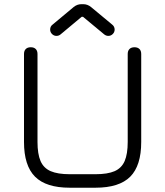

<svg xmlns="http://www.w3.org/2000/svg" viewBox="-20 -876 771 896"><path d="M305.5 0Q195 0 143.5 -51.5Q92 -103 92 -213.5V-624Q92 -639 100.2 -647.2Q108.5 -655.5 123.5 -655.5Q138.5 -655.5 146.8 -647.2Q155 -639 155 -624V-213.5Q155 -157.5 169.2 -124.5Q183.5 -91.5 216.5 -77.2Q249.5 -63 305.5 -63H425.5Q482 -63 514.8 -77.2Q547.5 -91.5 561.8 -124.5Q576 -157.5 576 -213.5V-624Q576 -639 584.2 -647.2Q592.5 -655.5 607.5 -655.5Q622.5 -655.5 630.8 -647.2Q639 -639 639 -624V-213.5Q639 -103 587.8 -51.5Q536.5 0 425.5 0ZM243.5 -708.5Q231.5 -708.5 222.8 -717.2Q214 -726 214 -738Q214 -753.5 227 -762.5L323.5 -843Q340 -856.5 360 -856.5H368.5Q388.5 -856.5 405 -843L502 -762.5Q515 -753 515 -738Q515 -726 506.2 -717.2Q497.5 -708.5 485.5 -708.5Q474 -708.5 464.5 -717L367.5 -797.5H361L264.5 -717Q255.5 -708.5 243.5 -708.5Z"/></svg>

Font: Jura Light Medium
Style: Regular
Weight: 500
Version: Version 5.106